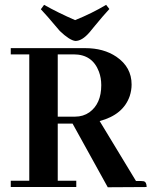

<svg xmlns="http://www.w3.org/2000/svg" viewBox="-20 -789 639 810"><path d="M301.8 0V-26.4H223.6V-267.6H286.1L434.6 1L598.6 0Q598.6 -21.5 585.9 -24.4Q580.1 -25.4 574.2 -25.4H553.7L400.4 -278.3Q500 -304.7 527.3 -383.8Q535.2 -408.2 535.2 -432.6Q535.2 -505.9 470.7 -549.8Q417 -585.9 339.8 -585.9H25.4V-559.6H103.5V-26.4H25.4V0ZM291 -559.6Q370.1 -559.6 397.5 -486.3Q407.2 -460 407.2 -429.7Q407.2 -351.6 357.4 -315.4Q331.1 -296.9 296.9 -296.9H223.6V-559.6ZM297.9 -616.2Q326.2 -616.2 357.4 -652.3Q364.3 -660.2 379.9 -679.7Q416 -723.6 441.4 -751L427.7 -768.6Q367.2 -732.4 296.9 -704.1Q226.6 -734.4 166 -768.6L152.3 -750Q169.9 -732.4 232.4 -658.2Q273.4 -619.1 297.9 -616.2Z"/></svg>

Font: Abhaya Libre
Style: Bold
Weight: 700
Designer: Pushpananda Ekanayake, Sol Matas, Pathum Egodawatta
Foundry: Mooniak
Version: Version 1.050 ; ttfautohint (v1.6)